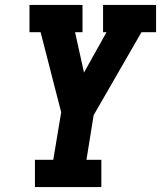

<svg xmlns="http://www.w3.org/2000/svg" viewBox="-20 -755 650 775"><path d="M121 0V-110H195L227 -302L204 -391L144 -625H99V-735H313V-625H283L319 -462L410 -625H396V-735H610V-625H551L358 -290L329 -110H389V0Z"/></svg>

Font: Iosevka Etoile XBdObl
Style: Regular
Weight: 800
Italic angle: -9°
Designer: Belleve Invis
Foundry: Belleve Invis
Version: Version 15.5.2; ttfautohint (v1.8.4)